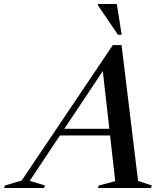

<svg xmlns="http://www.w3.org/2000/svg" viewBox="-100 -938 828 958"><path d="M182 -262 193.5 -295.5H525.5L515 -262ZM589 -35 657.5 -12.5 653.5 0H389L393 -12.5L475 -34L410.5 -605L427.5 -605.5L48.5 -36L124 -12.5L120 0H-79.5L-75.5 -12.5L8 -37L463 -713H506.5ZM507 -764.5H488.5L388.5 -912L389 -918H483Z"/></svg>

Font: Newsreader 60pt Medium
Style: Italic
Weight: 500
Italic angle: -17°
Designer: Hugues Gentile
Foundry: Production Type
Version: Version 1.003